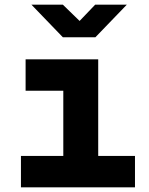

<svg xmlns="http://www.w3.org/2000/svg" viewBox="-20 -805 640 825"><path d="M70 0V-135H252V-415H90V-550H402V-135H560V0ZM250 -645 115 -785H250L322 -715L389 -785H525L390 -645Z"/></svg>

Font: JetBrains Mono NL ExtraBold
Style: Regular
Weight: 800
Designer: Philipp Nurullin, Konstantin Bulenkov
Foundry: JetBrains
Version: Version 2.304; ttfautohint (v1.8.4.7-5d5b)